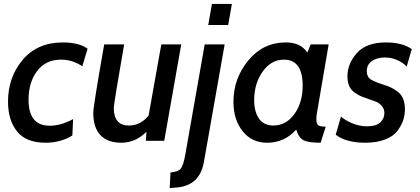

<svg xmlns="http://www.w3.org/2000/svg" viewBox="-20 -720 2147 982"><path d="M213 10Q114 10 67.5 -47.5Q21 -105 21 -200Q21 -325 96 -414Q171 -503 302 -503Q383 -503 428 -471L401 -381Q350 -415 292 -415Q214 -415 170 -357Q126 -299 126 -210Q126 -77 234 -77Q292 -77 354 -111L350 -27Q290 10 213 10Z M820 0H726L729 -46Q673 10 601 10Q530 10 493.5 -29Q457 -68 457 -143Q457 -176 513 -493H615Q562 -189 562 -168Q562 -78 639 -78Q699 -78 740 -129L805 -493H907Z M884 239 848 242 852 162Q891 159 904.5 142.5Q918 126 928 69L1027 -493H1129L1023 108Q1002 229 884 239ZM1147 -592H1045L1064 -700H1166Z M1661 -493 1602 -148Q1598 -127 1598 -110Q1598 -87 1608 -79.5Q1618 -72 1646 -72L1620 10Q1560 10 1534 -2Q1508 -14 1495 -57Q1435 10 1346 10Q1268 10 1221 -49Q1174 -108 1174 -199Q1174 -319 1250 -411Q1326 -503 1442 -503Q1518 -503 1552 -451L1569 -493ZM1432 -415Q1367 -415 1323.5 -354Q1280 -293 1280 -208Q1280 -149 1304.5 -113.5Q1329 -78 1378 -78Q1443 -78 1485.5 -136.5Q1528 -195 1528 -282Q1528 -415 1432 -415Z M1848 10Q1750 10 1697 -31L1724 -124Q1743 -106 1780 -90Q1817 -74 1858 -74Q1903 -74 1924.5 -93.5Q1946 -113 1946 -142Q1946 -162 1933.5 -177Q1921 -192 1908.5 -197.5Q1896 -203 1872 -211Q1845 -220 1829 -226.5Q1813 -233 1794 -246.5Q1775 -260 1766 -280.5Q1757 -301 1757 -329Q1757 -395 1805.5 -449Q1854 -503 1954 -503Q2037 -503 2086 -469L2060 -379Q2044 -398 2013.5 -412Q1983 -426 1948 -426Q1909 -426 1882.5 -408Q1856 -390 1856 -356Q1856 -327 1876 -314Q1896 -301 1947 -285Q1969 -278 1984.5 -270Q2000 -262 2017 -248.5Q2034 -235 2042.5 -213Q2051 -191 2051 -161Q2051 -132 2042 -105Q2033 -78 2012.5 -50.5Q1992 -23 1949.5 -6.5Q1907 10 1848 10Z"/></svg>

Font: Cabin
Style: Medium Italic
Weight: 500
Designer: Pablo Impallari
Foundry: Pablo Impallari. www.impallari.com Igino Marini. www.ikern.com
Version: Version 1.005